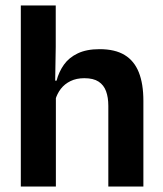

<svg xmlns="http://www.w3.org/2000/svg" viewBox="-20 -681 594 701"><path d="M375.5 0V-294.5Q375.5 -325.5 367.2 -348Q359 -370.5 340 -383Q321 -395.5 288 -395.5Q259 -395.5 237.5 -385Q216 -374.5 202.2 -356.8Q188.5 -339 182 -316.5L156 -386.5H186.5Q195 -419 213.5 -445Q232 -471 264 -486.2Q296 -501.5 343.5 -501.5Q400 -501.5 435 -480.2Q470 -459 486.8 -417Q503.5 -375 503.5 -313V0ZM56 0V-661H183.5V-510L181 -357.5L184 -348V0Z"/></svg>

Font: Anek Tamil Medium SemiBold
Style: Regular
Weight: 600
Version: Version 1.003